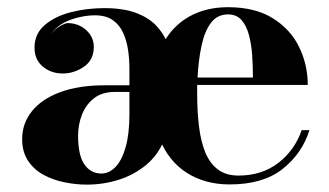

<svg xmlns="http://www.w3.org/2000/svg" viewBox="-20 -490 892 520"><path d="M215 10Q185.5 10 154.8 3.8Q124 -2.5 98 -16.5Q72 -30.5 56 -54.5Q40 -78.5 40 -113.5Q40 -155.5 66.2 -188.5Q92.5 -221.5 142.5 -240.2Q192.5 -259 263.5 -259H330.5V-304.5Q330.5 -329.5 326.8 -355Q323 -380.5 313.2 -401.8Q303.5 -423 285 -435.8Q266.5 -448.5 237.5 -448.5Q220.5 -448.5 202.2 -445Q184 -441.5 166.8 -434.8Q149.5 -428 136 -417Q122.5 -406 115 -391Q122 -405 135.2 -414.5Q148.5 -424 161.5 -427.5Q192.5 -427.5 213.2 -408.8Q234 -390 234 -363Q234 -327.5 207.2 -309.2Q180.5 -291 150 -291Q118 -291 95.8 -309.8Q73.5 -328.5 73.5 -361Q73.5 -398.5 101.2 -422.2Q129 -446 172.2 -457Q215.5 -468 262.5 -468Q313 -468 347.2 -455.5Q381.5 -443 402.2 -421.5Q423 -400 433.5 -373L421 -371Q447 -419.5 492.2 -445Q537.5 -470.5 597.5 -470.5Q671 -470.5 719 -440.5Q767 -410.5 790.2 -362.5Q813.5 -314.5 813.5 -260H514Q514 -254 514 -247.8Q514 -241.5 514 -235.5Q514 -189 518.8 -148.8Q523.5 -108.5 535.5 -78.5Q547.5 -48.5 569.5 -31.5Q591.5 -14.5 626 -14.5Q689.5 -14.5 734 -49Q778.5 -83.5 797 -137.5H818Q798.5 -74.5 745.5 -32.5Q692.5 9.5 602 9.5Q535.5 9.5 486.2 -21.8Q437 -53 413 -112.5L425 -112Q408.5 -70.5 376 -43.5Q343.5 -16.5 301.8 -3.2Q260 10 215 10ZM254.5 -20Q275.5 -20 292.8 -37.8Q310 -55.5 320.2 -91.2Q330.5 -127 330.5 -180.5V-241H291Q256.5 -241 234.5 -223.8Q212.5 -206.5 202 -179.5Q191.5 -152.5 191.5 -122Q191.5 -69 208.8 -44.5Q226 -20 254.5 -20ZM515 -280H665Q665 -309.5 663 -339.8Q661 -370 654.2 -395.2Q647.5 -420.5 634 -435.8Q620.5 -451 597.5 -451Q568.5 -451 551.2 -428Q534 -405 525.8 -366.2Q517.5 -327.5 515 -280Z"/></svg>

Font: Bodoni Moda
Style: Bold
Weight: 700
Designer: Owen Earl
Foundry: indestructible type
Version: Version 2.005